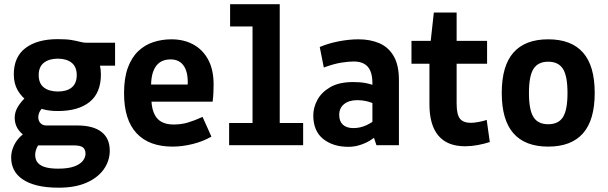

<svg xmlns="http://www.w3.org/2000/svg" viewBox="-20 -683 2858 903"><path d="M256.5 199.7Q197.1 199.7 154.7 189.2Q112.4 178.6 85.3 159.6Q58.1 140.7 45.3 115Q32.5 89.3 32.5 58.8Q32.5 36.2 39.9 15.5Q47.3 -5.3 59.7 -22.2Q72 -39.1 87.4 -50.5Q65.1 -70.1 57.1 -89.5Q49.1 -108.9 49.1 -129Q49.1 -155.5 63.8 -180.5Q78.6 -205.4 109.8 -234.6L118.8 -199.4Q80.8 -226.9 62.9 -258.8Q44.9 -290.6 44.9 -333.2Q44.9 -415.5 100.1 -457.2Q155.2 -498.9 251.7 -498.9Q293.3 -498.9 317.4 -494.7Q341.5 -490.4 357.2 -486.2Q372.8 -481.9 387.9 -481.9H521.2V-374.2H414.7L435.5 -414.4Q454.6 -378.8 454.6 -333.2Q454.6 -246.4 401.6 -203.6Q348.6 -160.8 251.7 -160.8Q212.1 -160.8 182.7 -169.2Q153.2 -177.7 130.2 -190.9L192.7 -190.7Q177.6 -176.1 168.8 -161.7Q160.1 -147.3 160.1 -131.2Q160.1 -114.8 170.3 -103.9Q180.6 -92.9 197.8 -92.9H343.3Q418 -92.9 457.1 -62.7Q496.2 -32.5 496.2 25.5Q496.2 73.2 468.2 113Q440.3 152.7 386.8 176.2Q333.4 199.7 256.5 199.7ZM254.2 110.2Q299.2 110.2 327.3 100.4Q355.5 90.5 368.8 74.3Q382.1 58.1 382.1 39.7Q382.1 20.2 370.5 10.5Q358.9 0.7 324.3 0.7H104.1L195.4 -46.5Q172.9 -22.7 159.1 0.7Q145.4 24 145.4 45.8Q145.4 58.8 150.2 70.4Q155 81.9 167 91Q178.9 100.1 200.2 105.1Q221.5 110.2 254.2 110.2ZM251.7 -252.6Q293.3 -252.3 317.1 -271.4Q340.9 -290.5 340.9 -329.9Q340.9 -368.9 316.8 -388Q292.7 -407.1 251.7 -407.1Q211 -407.1 186.5 -388Q162 -368.9 162 -329.9Q162 -290.8 186 -271.9Q210.1 -252.9 251.7 -252.6Z M791.8 6.5Q680.8 6.5 622.1 -56.6Q563.4 -119.7 563.4 -244.8Q563.4 -315.5 581.1 -364Q598.8 -412.5 629.8 -442.1Q660.8 -471.7 701.1 -484.9Q741.3 -498.1 786.1 -498.1Q844.5 -498.1 889.2 -473.8Q933.9 -449.4 959.3 -402.2Q984.6 -355 984.6 -286.1Q984.6 -274 983.8 -250.2Q983 -226.3 980 -204.8H646.5L691.5 -237.4Q690.6 -184.8 702.7 -154.1Q714.9 -123.4 738.6 -110.4Q762.3 -97.4 795.8 -97.4Q832.4 -97.4 863.1 -106.5Q893.8 -115.5 932.7 -133.2L974.3 -40.4Q934.2 -17.4 885.5 -5.5Q836.7 6.5 791.8 6.5ZM862.2 -226.4V-275.7Q866.8 -336.8 846.3 -370.2Q825.8 -403.6 782.3 -403.6Q732.3 -403.6 709.3 -365.3Q686.3 -326.9 691.5 -251.9L646.5 -285.4H898.7Z M1057.6 0V-104.4H1167.7V-558.6H1062.2V-663.1H1295.6V-104.4H1405.7V0Z M1618.5 7.5Q1545.9 7.5 1499.6 -29.8Q1453.4 -67.1 1453.4 -140.8Q1453.4 -176.5 1472.4 -212.6Q1491.5 -248.6 1532.9 -272.9Q1574.4 -297.1 1641.3 -297.1Q1673.7 -297.3 1701.1 -292.1Q1728.5 -286.8 1756.9 -274.1L1731.5 -239.9V-291.5Q1731.5 -327.3 1721.7 -349.8Q1711.9 -372.4 1692.3 -383.1Q1672.7 -393.8 1643.9 -393.8Q1619.3 -393.8 1584.6 -388.3Q1549.9 -382.8 1502.9 -365.5L1483.8 -461.9Q1525.2 -479.5 1573.9 -488.8Q1622.6 -498.1 1666.1 -498.1Q1721.6 -498.1 1764.6 -479.5Q1807.5 -460.8 1831.8 -418.7Q1856.2 -376.6 1856.2 -306.2V0H1750.4L1730.4 -60.7L1754.6 -48.1Q1740.4 -34 1718.8 -21.2Q1697.2 -8.5 1671.5 -0.5Q1645.7 7.5 1618.5 7.5ZM1642 -80.6Q1674.2 -80.6 1703.5 -94.2Q1732.7 -107.8 1750.2 -124.9L1731.5 -71V-236.9L1755.7 -187.7Q1727.2 -201.7 1705.1 -206.8Q1682.9 -212 1661.1 -212Q1621.7 -212 1598.6 -193.6Q1575.4 -175.2 1575.4 -142.6Q1575.4 -112.1 1592.9 -96.3Q1610.3 -80.6 1642 -80.6Z M2167.4 4.9Q2083.5 4.9 2041.6 -45.3Q1999.7 -95.5 1999.7 -192.2V-433.2L2054.4 -383.1H1915.2V-490.8H2056.4L1999.7 -436.1L2020.4 -624.2H2127.6V-436.1L2073 -490.8H2270.8V-383.1H2073L2127.6 -433.2V-195.2Q2127.6 -144.8 2143.1 -125Q2158.5 -105.3 2195.4 -105.3Q2208.4 -105.3 2230.8 -109.3Q2253.2 -113.4 2269 -119.1L2283.6 -15Q2257.8 -6.5 2227 -0.8Q2196.2 4.9 2167.4 4.9Z M2558.4 6.5Q2449.9 6.5 2394.9 -55.9Q2339.8 -118.3 2339.8 -246Q2339.8 -373.6 2394.9 -435.8Q2449.9 -498.1 2558.4 -498.1Q2666.8 -498.1 2721.9 -435.8Q2777 -373.6 2777 -246Q2777 -118.3 2721.9 -55.9Q2666.8 6.5 2558.4 6.5ZM2558.4 -98.7Q2606.8 -98.7 2627.9 -132.5Q2649 -166.3 2649 -246Q2649 -325.6 2627.6 -359.2Q2606.1 -392.8 2558.4 -392.8Q2510.6 -392.8 2489.2 -359.2Q2467.7 -325.6 2467.7 -246Q2467.7 -166.3 2488.9 -132.5Q2510 -98.7 2558.4 -98.7Z"/></svg>

Font: Anaheim
Style: Regular
Weight: 400
Designer: Vernon Adams
Foundry: Vernon Adams
Version: Version 2.001